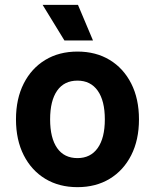

<svg xmlns="http://www.w3.org/2000/svg" viewBox="-20 -761 640 793"><path d="M300 12Q224 12 167 -22.5Q110 -57 78 -120Q46 -183 46 -268Q46 -353 78 -416Q110 -479 167 -513.5Q224 -548 300 -548Q376 -548 433 -513.5Q490 -479 522 -416Q554 -353 554 -268Q554 -183 522 -120Q490 -57 433 -22.5Q376 12 300 12ZM300 -108Q354 -108 383.5 -149.5Q413 -191 413 -268Q413 -345 383.5 -386.5Q354 -428 300 -428Q245 -428 216 -386.5Q187 -345 187 -268Q187 -191 216 -149.5Q245 -108 300 -108ZM246 -594 156 -741H302L364 -594Z"/></svg>

Font: Geist Mono
Style: Bold
Weight: 700
Monospace: yes
Designer: Basement.studio, Andrés Briganti, Mateo Zaragoza
Foundry: Basement.studio, Vercel, Andrés Briganti, Guido Ferreyra, Mateo Zaragoza
Version: Version 1.500; ttfautohint (v1.8.4.7-5d5b)